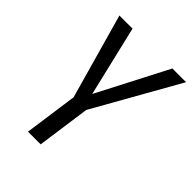

<svg xmlns="http://www.w3.org/2000/svg" viewBox="-198 -794 900 900"><g transform="rotate(45 252.5 -344.0)"><path d="M504.9 -688 266.1 -265.1 229 0H145L182.1 -265.1L63 -688H149.9L232.9 -337.9L414.1 -688Z"/></g></svg>

Font: Fira Sans Compressed Book
Style: Italic
Weight: 350
Width: 3
Italic angle: -8°
Designer: Carrois Corporate & Edenspiekermann AG
Foundry: Carrois Corporate GbR & Edenspiekermann AG
Version: Version 4.203;PS 004.203;hotconv 1.0.88;makeotf.lib2.5.64775